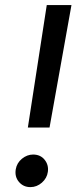

<svg xmlns="http://www.w3.org/2000/svg" viewBox="-20 -748 328 774"><path d="M92.3 -233.9 168.5 -727.5H268.1L179.7 -233.9ZM102.5 6.3Q74.2 6.3 56.4 -14.6Q38.6 -35.6 43.5 -65.4Q47.9 -91.3 68.6 -108.2Q89.4 -125 113.3 -125Q143.1 -125 159.9 -104Q176.8 -83 172.9 -55.2Q169.4 -29.8 148.9 -11.7Q128.4 6.3 102.5 6.3Z"/></svg>

Font: Inter
Style: Italic
Weight: 400
Italic angle: -9.3988°
Designer: Rasmus Andersson
Foundry: rsms
Version: Version 4.001;git-66647c0bb